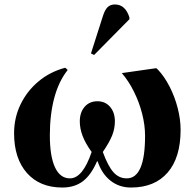

<svg xmlns="http://www.w3.org/2000/svg" viewBox="-20 -825 870 859"><path d="M259 14Q158 14 100.5 -51Q43 -116 43 -229Q43 -298 72 -358Q101 -418 152.5 -461Q204 -504 272 -522L283 -512Q243 -462 223 -387.5Q203 -313 203 -220Q203 -126 226 -76.5Q249 -27 293 -27Q350 -27 390 -145Q362 -184 349.5 -217Q337 -250 337 -282Q337 -322 358.5 -347Q380 -372 416 -372Q451 -372 472.5 -347Q494 -322 494 -282Q494 -250 482 -219.5Q470 -189 440 -145Q463 -82 487.5 -54.5Q512 -27 547 -27Q629 -27 629 -217Q629 -265 616 -316Q603 -367 579.5 -414.5Q556 -462 525 -498L679 -520L687 -513Q716 -482 739 -437Q762 -392 775 -341.5Q788 -291 788 -244Q788 -120 730 -53Q672 14 566 14Q513 14 474 -17Q435 -48 417 -103H414Q387 -41 350 -13.5Q313 14 259 14ZM401 -579 387 -586 440 -752Q449 -781 461.5 -793Q474 -805 494 -805Q541 -805 559 -747V-739Z"/></svg>

Font: Literata 72pt
Style: Bold
Weight: 700
Designer: Latin by Veronika Burian and Jose Scaglione. Greek by Irene Vlachou. Cyrillic by Vera Evstafieva.
Foundry: TypeTogether
Version: Version 3.002